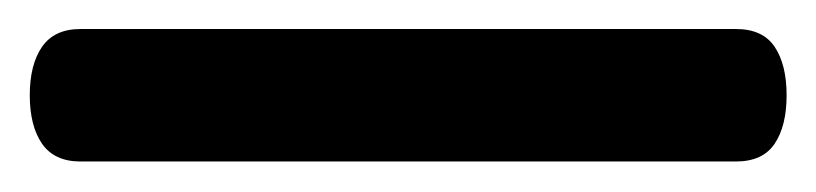

<svg xmlns="http://www.w3.org/2000/svg" viewBox="-21 66 548 129"><path d="M-1 130Q-1 109.5 7.2 97.5Q15.5 85.5 33 85.5H473.5Q491.5 85.5 499.5 97.5Q507.5 109.5 507.5 130Q507.5 150.5 499.5 162.5Q491.5 174.5 473.5 174.5H33Q15.5 174.5 7.2 162.5Q-1 150.5 -1 130Z"/></svg>

Font: Fraunces 28pt Soft Wonky
Style: Bold
Weight: 700
Version: Version 1.000;[b76b70a41]